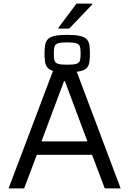

<svg xmlns="http://www.w3.org/2000/svg" viewBox="-20 -1054 723 1074"><path d="M28 0 288 -688H396L655 0H566L495 -188H186L115 0ZM212 -263H469L343 -600H338ZM355 -650Q310 -650 284.5 -655.5Q259 -661 247.5 -673.5Q236 -686 232.5 -706Q229 -726 229 -754Q229 -782 232.5 -802Q236 -822 247.5 -834.5Q259 -847 284.5 -853Q310 -859 355 -859Q401 -859 427 -853Q453 -847 465 -834.5Q477 -822 480 -802Q483 -782 483 -754Q483 -726 480 -706Q477 -686 465 -673.5Q453 -661 427 -655.5Q401 -650 355 -650ZM355 -692Q393 -692 408.5 -697.5Q424 -703 427.5 -716.5Q431 -730 431 -754Q431 -778 427.5 -792Q424 -806 408.5 -811.5Q393 -817 355 -817Q319 -817 303.5 -811.5Q288 -806 284.5 -792Q281 -778 281 -754Q281 -730 284.5 -716.5Q288 -703 303.5 -697.5Q319 -692 355 -692ZM307 -894V-899L408 -1034H496V-1029L367 -894Z"/></svg>

Font: Saira Thin
Style: Regular
Weight: 400
Version: Version 1.101